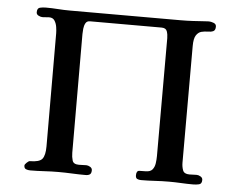

<svg xmlns="http://www.w3.org/2000/svg" viewBox="-52 -814 1105 878"><g transform="rotate(5 500.0 -375.0)"><path d="M906 -729Q906 -712 896 -707.5Q886 -703 871.5 -703Q857 -703 842.5 -699.5Q828 -696 818 -681Q808 -666 808 -631V-96Q808 -77 814 -61Q820 -45 844 -45Q852 -45 861 -45.5Q870 -46 878 -46Q886 -46 895.5 -40.5Q905 -35 905 -25Q905 -7 892 -4Q879 -1 865 -1Q837 -1 809.5 -2.5Q782 -4 754 -4Q722 -4 690 -2Q658 0 626 0Q616 0 608.5 -3.5Q601 -7 601 -20Q601 -41 615 -41.5Q629 -42 643 -42Q665 -42 674.5 -53.5Q684 -65 686.5 -82.5Q689 -100 689 -116Q689 -252 689 -387Q689 -522 689 -657Q689 -674 684 -688.5Q679 -703 659 -703H330Q316 -703 310 -692Q304 -681 302.5 -666.5Q301 -652 301 -642Q301 -506 301.5 -369.5Q302 -233 302 -97Q302 -78 307 -61.5Q312 -45 337 -45Q345 -45 354 -45.5Q363 -46 371 -46Q379 -46 388.5 -40.5Q398 -35 398 -25Q398 -11 391 -6Q384 -1 371 -1Q340 -1 309 -2.5Q278 -4 247 -4Q215 -4 182 -2Q149 0 117 0Q107 0 98 -3.5Q89 -7 89 -20Q89 -25 98 -33.5Q107 -42 112 -42Q156 -42 169 -58.5Q182 -75 182 -116Q182 -246 181.5 -375.5Q181 -505 181 -635Q181 -647 178.5 -663.5Q176 -680 168 -692.5Q160 -705 143 -705Q136 -705 128 -704Q120 -703 112 -703Q104 -703 94 -708Q84 -713 84 -723Q84 -742 97 -745Q110 -748 124 -748Q152 -748 179.5 -746Q207 -744 235 -744H743Q771 -744 798.5 -745.5Q826 -747 854 -749Q859 -749 863.5 -749.5Q868 -750 872 -750Q881 -750 893.5 -745.5Q906 -741 906 -729Z"/></g></svg>

Font: Kaisei Opti
Style: Bold
Weight: 700
Designer: Font-Kai, 金井和夫
Foundry: KAZUO KANAI
Version: Version 5.003